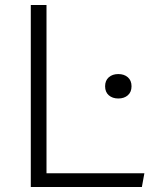

<svg xmlns="http://www.w3.org/2000/svg" viewBox="-20 -750 660 770"><path d="M401.5 -404Q401.5 -427 416.2 -440Q431 -453 454.5 -453Q478 -453 492.8 -440Q507.5 -427 507.5 -404Q507.5 -381 492.8 -368Q478 -355 454.5 -355Q431 -355 416.2 -368Q401.5 -381 401.5 -404ZM103.5 0V-730H166.5V0ZM549 0H146V-55H559Z"/></svg>

Font: Monaspace Argon Var ExtraLight
Style: Regular
Weight: 200
Designer: Riley Cran and the Lettermatic Team
Version: Version 1.200 (Monaspace Argon Var)